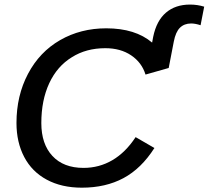

<svg xmlns="http://www.w3.org/2000/svg" viewBox="-20 -824 927 853"><path d="M666 -166.5Q607.9 -75.2 528.6 -32.7Q449.2 9.8 343.8 9.8Q253.4 9.8 187.5 -25.9Q122.1 -61 87.6 -126.5Q53.2 -191.9 53.2 -277.8Q53.2 -398.9 104.5 -496.1Q155.8 -593.3 247.1 -645.8Q338.4 -698.2 452.1 -698.2Q581.1 -698.2 655.8 -634.8L660.6 -660.6Q675.3 -731.9 717.3 -767.8Q759.3 -803.7 824.2 -803.7Q856.9 -803.7 887.2 -794.4L871.1 -711.9Q847.7 -719.7 829.1 -719.7Q798.8 -719.7 779.5 -700.9Q760.3 -682.1 752 -638.7L729.5 -522L626.5 -492.7Q609.9 -546.4 562.7 -578.1Q515.6 -609.9 447.8 -609.9Q362.8 -609.9 299.3 -569.8Q233.9 -529.8 198.7 -454.1Q163.6 -378.4 163.6 -277.3Q163.6 -184.1 212.9 -131.1Q262.2 -78.1 351.1 -78.1Q420.9 -78.1 479.5 -112.5Q538.1 -147 582.5 -214.8Z"/></svg>

Font: Arimo Medium
Style: Italic
Weight: 500
Italic angle: -12°
Designer: Steve Matteson
Foundry: Monotype Imaging Inc.
Version: Version 1.33